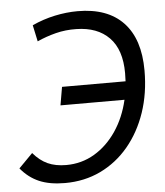

<svg xmlns="http://www.w3.org/2000/svg" viewBox="-52 -749 689 804"><g transform="rotate(-5 293.0 -347.0)"><path d="M189 9.8Q125 9.8 81.1 -9Q37.1 -27.8 3.9 -67.9L62.5 -127.4Q90.3 -94.7 123 -79.8Q155.8 -64.9 200.7 -64.9Q265.6 -64.9 319.6 -96.9Q373.5 -128.9 411.9 -185.5Q450.2 -242.2 467.3 -315.9H198.2L211.4 -392.6H478.5Q479.5 -409.7 479.5 -426.8Q479.5 -525.9 429.9 -576.4Q380.4 -627 292 -628.4Q246.6 -629.4 205.3 -618.9Q164.1 -608.4 126.5 -591.3L111.8 -660.2Q158.2 -681.6 207.5 -692.1Q256.8 -702.6 303.7 -702.6Q429.2 -702.6 495.4 -632.8Q561.5 -563 561.5 -430.7Q561.5 -335.4 534.2 -255.1Q506.8 -174.8 457 -115.2Q407.2 -55.7 339.1 -22.9Q271 9.8 189 9.8Z"/></g></svg>

Font: CaskaydiaCove NFP SemiLight
Style: Italic
Weight: 350
Italic angle: -10°
Designer: Aaron Bell
Foundry: Saja Typeworks
Version: Version 2111.001; VTT 6.35;Nerd Fonts 3.1.1